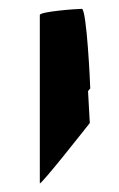

<svg xmlns="http://www.w3.org/2000/svg" viewBox="-20 -614 269 434"><path d="M70 -200C70 -192 183 -336 183 -336C183 -339 181 -372 179 -408C182 -412 184 -414 184 -414C184 -422 176 -594 165 -594C154 -594 70 -588 70 -580Z"/></svg>

Font: Ampere
Style: SCSuExt
Weight: 400
Version: Version 1